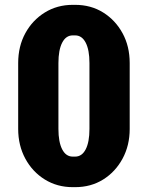

<svg xmlns="http://www.w3.org/2000/svg" viewBox="-20 -756 610 792"><path d="M349 -223V-496H515V-223ZM55 -223V-496H221V-223ZM279 -610V-736H291V-610ZM279 16V-110H291V16ZM55 -496Q55 -565 84.5 -619Q114 -673 165 -704.5Q216 -736 280 -736V-610Q252 -610 236.5 -580Q221 -550 221 -496ZM515 -496H349Q349 -550 333.5 -580Q318 -610 290 -610V-736Q355 -736 405.5 -704.5Q456 -673 485.5 -619Q515 -565 515 -496ZM55 -224H221Q221 -170 236.5 -140Q252 -110 280 -110V16Q216 16 165 -15.5Q114 -47 84.5 -101.5Q55 -156 55 -224ZM515 -224Q515 -156 485.5 -101.5Q456 -47 405.5 -15.5Q355 16 290 16V-110Q318 -110 333.5 -140Q349 -170 349 -224Z"/></svg>

Font: Akshar Light
Style: Regular
Weight: 300
Designer: Tall Chai
Foundry: Tall Chai
Version: Version 1.100